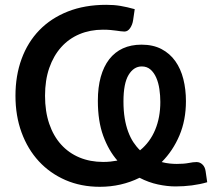

<svg xmlns="http://www.w3.org/2000/svg" viewBox="-20 -747 869 776"><path d="M817.5 -10.5 811 -55C809.3 -66.7 805.1 -75.8 798.2 -82.2C791.4 -88.8 783.5 -92 774.5 -92C765.5 -92 754.8 -90.8 742.2 -88.2C729.8 -85.8 713.8 -84.5 694.5 -84.5C686.2 -84.5 676.8 -85 666.5 -86C656.2 -87 645.2 -89 633.5 -92C663.8 -122.3 687.7 -158.2 705.2 -199.5C722.7 -240.8 731.5 -287 731.5 -338C731.5 -370 728 -399.8 721 -427.5C714 -455.2 703.2 -479.3 688.5 -500C673.8 -520.7 655.2 -536.9 632.5 -548.8C609.8 -560.6 583 -566.5 552 -566.5C523.7 -566.5 498.6 -561.5 476.7 -551.5C454.9 -541.5 436.5 -526.8 421.5 -507.5C406.5 -488.2 395.1 -464.4 387.2 -436.2C379.4 -408.1 375.5 -375.8 375.5 -339.5C375.5 -284.8 382.7 -237.7 397.2 -198C411.7 -158.3 430.8 -125 454.5 -98C445.5 -96.3 436.2 -95 426.7 -94C417.2 -93 407.3 -92.5 397 -92.5C362 -92.5 330.1 -98.5 301.2 -110.5C272.4 -122.5 247.7 -139.9 227 -162.8C206.3 -185.6 190.3 -213.6 179 -246.8C167.7 -279.9 162 -317.7 162 -360C162 -402 167.7 -439.5 179.2 -472.5C190.7 -505.5 206.8 -533.5 227.5 -556.5C248.2 -579.5 272.8 -597 301.5 -609C330.2 -621 361.7 -627 396 -627C407.7 -627 417.8 -626.6 426.5 -625.8C435.2 -624.9 442.8 -624.1 449.5 -623.2C456.2 -622.4 462.2 -621.6 467.5 -620.7C472.8 -619.9 478 -619.5 483 -619.5C492 -619.5 499.7 -624.2 506 -633.5C512.3 -642.8 516.3 -653.5 518 -665.5L524.5 -710C513.8 -713 503.7 -715.6 494.2 -717.7C484.7 -719.9 475.5 -721.7 466.5 -723.2C457.5 -724.7 448.3 -725.8 439 -726.5C429.7 -727.2 419.8 -727.5 409.5 -727.5C351.5 -727.5 299.7 -718.5 254.2 -700.5C208.7 -682.5 170.3 -657.3 139 -625C107.7 -592.7 83.7 -553.9 67.2 -508.7C50.7 -463.6 42.5 -414 42.5 -360C42.5 -306 50.7 -256.5 67.2 -211.5C83.7 -166.5 107 -127.7 137 -95.2C167 -62.7 202.9 -37.4 244.7 -19.2C286.6 -1.1 332.8 8 383.5 8C441.2 8 494.7 -4.2 544 -28.5C568.7 -15.8 593.5 -6.8 618.5 -1.5C643.5 3.8 667.2 6.5 689.5 6.5C711.5 6.5 733.5 5.1 755.5 2.3C777.5 -0.6 798.2 -4.8 817.5 -10.5ZM479 -337C479 -385.7 485.9 -421.4 499.7 -444.2C513.6 -467.1 531.3 -478.5 553 -478.5C567 -478.5 578.7 -474.3 588.2 -466C597.7 -457.7 605.5 -446.7 611.5 -433C617.5 -419.3 621.7 -403.9 624.2 -386.8C626.7 -369.6 628 -352.3 628 -335C628 -293.3 621.1 -255.8 607.2 -222.5C593.4 -189.2 573 -161.5 546 -139.5C536.3 -148.8 527.4 -159.7 519.2 -172C511.1 -184.3 504 -198.6 498 -214.8C492 -230.9 487.3 -249.1 484 -269.2C480.7 -289.4 479 -312 479 -337Z"/></svg>

Font: Lato Semibold
Style: Regular
Weight: 600
Designer: Lukasz Dziedzic
Foundry: tyPoland Lukasz Dziedzic
Version: Version 2.006; 2014-01-15